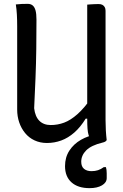

<svg xmlns="http://www.w3.org/2000/svg" viewBox="-20 -725 640 995"><path d="M533 2Q524 3 514.5 3.5Q505 4 495 4.5Q485 5 475 5Q467 5 460 2.5Q453 0 448 -6.5Q443 -13 439 -25.5Q435 -38 433.5 -58.5Q432 -79 432 -109Q432 -183 432 -257Q432 -331 432 -405Q432 -479 432 -553Q432 -627 432 -701Q442 -702 451.5 -702.5Q461 -703 471 -703.5Q481 -704 491 -704Q503 -704 510.5 -700Q518 -696 522.5 -688.5Q527 -681 527 -669Q527 -598 527 -527Q527 -456 527 -385.5Q527 -315 527 -244Q527 -173 527 -102Q527 -75 528.5 -49Q530 -23 533 2ZM223 16Q188 16 159 2.5Q130 -11 110 -35.5Q90 -60 79.5 -91Q69 -122 69 -157Q69 -229 69 -301Q69 -373 69 -445.5Q69 -518 69 -590Q69 -621 67.5 -649Q66 -677 62 -702Q78 -704 93 -704.5Q108 -705 124 -705Q139 -705 149 -697Q159 -689 164 -671.5Q169 -654 169 -623Q169 -546 168 -471Q167 -396 164 -320.5Q161 -245 157 -164Q162 -121 184 -99Q206 -77 243 -77Q279 -77 312.5 -89.5Q346 -102 381.5 -133.5Q417 -165 457 -222V-110H424Q397 -66 365 -38Q333 -10 297.5 3Q262 16 223 16ZM482 -29Q490 -31 501 -24.5Q512 -18 532 2Q530 6 525 9Q520 12 511 14Q453 28 427 54Q401 80 401 113Q401 138 415.5 150Q430 162 454 162Q473 162 488 157Q503 152 518 141H529Q531 148 532 155.5Q533 163 533 173Q533 183 533 198Q533 221 508.5 235.5Q484 250 444 250Q384 250 350.5 220Q317 190 317 136Q317 90 339.5 55.5Q362 21 399.5 -0.5Q437 -22 482 -29Z"/></svg>

Font: Rec Mono Semicasual
Style: Regular
Weight: 400
Version: Version 1.085; ttfautohint (v1.8.4.7-5d5b)